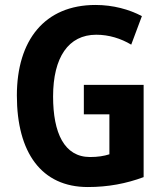

<svg xmlns="http://www.w3.org/2000/svg" viewBox="-20 -744 659 774"><path d="M318 -402V-283H421V-122C399 -115 374 -111 343 -111C239 -111 194 -208 194 -355C194 -513 256 -604 368 -604C419 -604 467 -589 509 -564L552 -679C501 -706 436 -724 365 -724C160 -724 48 -582 48 -359C48 -129 147 10 334 10C416 10 489 -4 559 -30V-402Z"/></svg>

Font: Noto Sans Armenian Condensed
Style: Regular
Weight: 400
Width: 3
Designer: Monotype Design Team
Foundry: Monotype Imaging Inc.
Version: Version 2.008